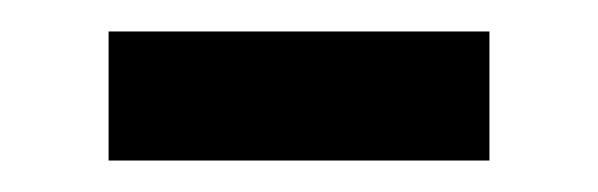

<svg xmlns="http://www.w3.org/2000/svg" viewBox="-20 -358 380 122"><path d="M49 -338H291V-256H49Z"/></svg>

Font: lmalayalam05
Style: Book
Weight: 400
Designer: Jelle Bosma - Monotype Design Team
Foundry: Monotype Imaging Inc.
Version: Version 2.003